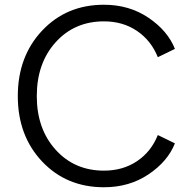

<svg xmlns="http://www.w3.org/2000/svg" viewBox="-20 -777 807 809"><path d="M418 12Q260 12 157.5 -96.5Q55 -205 55 -372Q55 -539 157.5 -648Q260 -757 418 -757Q525 -757 606 -702Q687 -647 717 -571L645 -536Q617 -606 557.5 -646.5Q498 -687 418 -687Q294 -687 214.5 -599Q135 -511 135 -372Q135 -234 214.5 -146Q294 -58 418 -58Q498 -58 557.5 -98Q617 -138 645 -208L717 -173Q687 -97 606 -42.5Q525 12 418 12Z"/></svg>

Font: Plus Jakarta Display Light
Style: Regular
Weight: 300
Designer: Gumpita Rahayu
Foundry: Tokotype Studio
Version: Version 1.000;hotconv 1.0.109;makeotfexe 2.5.65596